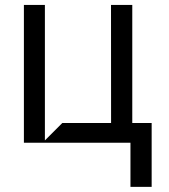

<svg xmlns="http://www.w3.org/2000/svg" viewBox="-20 -565 668 760"><path d="M496.4 0H74.6V-545.5H157.7V-9.2L226.6 -78.1H419.7L419.4 -545.5H503.6V-78.1H580.3V174.7H496.4Z"/></svg>

Font: Riot Sans
Style: Regular
Weight: 400
Designer: Rasmus Andersson
Foundry: rsms
Version: Version 4.001